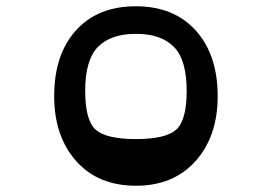

<svg xmlns="http://www.w3.org/2000/svg" viewBox="-20 -580 868 613"><path d="M414 13Q293 13 223 -66Q153 -145 153 -273Q153 -406 222.5 -483Q292 -560 414 -560Q535 -560 605 -482.5Q675 -405 675 -273Q675 -145 604.5 -66Q534 13 414 13ZM576 -290Q576 -389 535 -430.5Q494 -472 414 -472Q334 -472 293 -430.5Q252 -389 252 -290Q252 -195 286 -165.5Q320 -136 414 -136Q508 -136 542 -165.5Q576 -195 576 -290Z"/></svg>

Font: OpenDyslexic
Style: Regular
Weight: 400
Designer: Abbie Gonzalez
Version: Version 0.920;hotconv 1.0.109;makeotfexe 2.5.65596